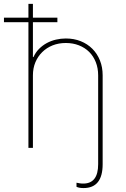

<svg xmlns="http://www.w3.org/2000/svg" viewBox="-47 -747 635 970"><path d="M-27 -634.9V-657.7H96.6V-727.3H119.3V-657.7H242.9V-634.9H119.3V-458.8H122.2Q132.8 -482.6 150.4 -500.2Q168 -517.8 189.6 -529.5Q211.3 -541.2 236 -546.9Q260.7 -552.6 285.5 -552.6Q326.7 -552.6 360.8 -538.9Q394.9 -525.2 419.6 -500.5Q444.2 -475.9 457.9 -441.8Q471.6 -407.7 471.6 -366.5V82.4Q471.6 203.1 375 203.1Q352.3 203.1 339.5 196.7V176.1Q346.6 177.6 355.1 179Q363.6 180.4 373.6 180.4Q448.9 180.4 448.9 82.4V-366.5Q448.9 -402.7 437 -432.9Q425.1 -463.1 403.6 -484.6Q382.1 -506 351.9 -517.9Q321.7 -529.8 285.5 -529.8Q249.3 -529.8 218.9 -517.8Q188.6 -505.7 166.4 -483.8Q144.2 -462 131.7 -432.2Q119.3 -402.3 119.3 -366.5V0H96.6V-634.9Z"/></svg>

Font: Inter P Thin
Style: Regular
Weight: 100
Designer: Rasmus Andersson
Foundry: rsms
Version: Version 3.018;git-588b23468